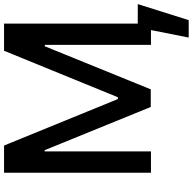

<svg xmlns="http://www.w3.org/2000/svg" viewBox="-22 -724 929 924"><g transform="rotate(-90 442.0 -262.5)"><path d="M203.1 -707 426.8 -159.2H435.5L659.2 -707H790V-63.5H883.8L806.6 181.6H722.7L758.8 0H687.5V-510.7H680.7L473.6 -1H388.7L180.7 -511.7H174.8V0H72.3V-707Z"/></g></svg>

Font: Pretendard Std Medium
Style: Regular
Weight: 500
Designer: Base glyphs from Inter by Rasmus Andersson; Hangeul glyphs from Noto Sans CJK(Source Han Sans) by Jang Soo-young and Kan
Foundry: Kil Hyung-jin
Version: Version 1.309